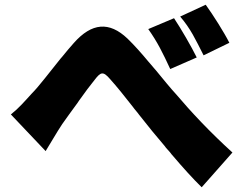

<svg xmlns="http://www.w3.org/2000/svg" viewBox="-20 -778 1040 812"><path d="M950 -597C928 -641 881 -715 850 -758L742 -708C787 -655 806 -613 841 -544L950 -597ZM812 -535C790 -580 746 -656 716 -701L607 -655C646 -600 668 -555 700 -486L812 -535ZM963 -133C865 -222 787 -306 726 -378C701 -405 671 -442 639 -481L632 -489C626 -496 621 -502 615 -509L608 -517C579 -552 548 -587 519 -615C442 -688 368 -682 292 -596C276 -578 259 -558 243 -538L236 -530C189 -472 145 -413 114 -382C82 -347 59 -320 26 -294L173 -139C192 -169 219 -217 243 -253C261 -278 284 -311 308 -343L314 -352C338 -386 362 -418 380 -440C406 -474 416 -478 446 -443C473 -413 507 -371 542 -326L548 -318C553 -312 557 -307 562 -301L568 -293C587 -269 606 -245 624 -223C640 -204 658 -183 676 -161L682 -153C688 -147 693 -140 699 -134L705 -126L712 -118C752 -71 795 -23 833 14L963 -133Z"/></svg>

Font: Glow Sans SC Normal Heavy
Style: Regular
Weight: 900
Designer: Ryoko NISHIZUKA (kana, bopomofo & ideographs); Paul D. Hunt (Latin, Greek & Cyrillic); Sandoll Communications, Soo-young
Version: Version 0.93